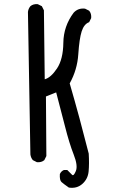

<svg xmlns="http://www.w3.org/2000/svg" viewBox="-20 -764 540 916"><path d="M308.6 130.9Q283.2 113.3 273.4 104.5Q263.7 95.7 265.6 66.4Q271.5 52.7 285.2 46.9H300.8Q316.4 61.5 323.7 69.8Q331.1 78.1 341.8 52.2Q352.5 26.4 331.5 -26.9Q310.5 -80.1 290 -161.6Q269.5 -243.2 248 -323.2L199.2 -303.7L201.2 -19.5L191.4 0Q177.7 11.7 156.2 9.8L136.7 0Q127 -11.7 125 -27.3L113.3 -707Q115.2 -722.7 125 -734.4Q138.7 -746.1 160.2 -744.1L179.7 -734.4L189.5 -714.8L193.4 -385.7Q222.7 -393.6 252 -437.5Q281.2 -481.4 282.2 -560.1Q283.2 -638.7 331.1 -703.1Q352.5 -726.6 385.7 -722.7L405.3 -712.9Q417 -699.2 415 -677.7L405.3 -658.2Q380.9 -649.4 369.6 -614.3Q358.4 -579.1 353.5 -504.9Q348.6 -430.7 312.5 -366.2Q336.9 -282.2 359.4 -199.2Q381.8 -116.2 403.3 -31.2Q406.2 17.6 402.8 53.7Q399.4 89.8 373 113.3Q346.7 136.7 308.6 130.9Z"/></svg>

Font: JasonHandwriting2
Style: Regular
Weight: 400
Version: Version 1.05.10